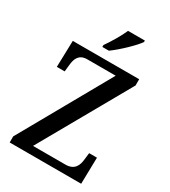

<svg xmlns="http://www.w3.org/2000/svg" viewBox="-222 -1039 1016 1147"><g transform="rotate(30 286.0 -465.5)"><path d="M229 -784V-771H274C327 -809 407 -886 430 -921V-931H314C295 -886 258 -826 229 -784ZM35 0H528L532 -182H478L473 -139C469 -93 452 -52 389 -52H166L516 -671V-714H58L53 -532H107L112 -578C116 -624 132 -662 188 -662H384L35 -42Z"/></g></svg>

Font: Noto Serif SemiCondensed Medium
Style: Regular
Weight: 500
Width: 4
Designer: Monotype Design Team
Foundry: Monotype Imaging Inc.
Version: Version 2.014